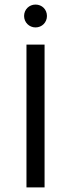

<svg xmlns="http://www.w3.org/2000/svg" viewBox="-20 -820 311 840"><path d="M135.4 -700C163.9 -700 185.4 -722.2 185.4 -750C185.4 -778.5 163.9 -800 135.4 -800C107.6 -800 85.4 -778.5 85.4 -750C85.4 -722.2 107.6 -700 135.4 -700ZM95.8 0H175V-625H95.8Z"/></svg>

Font: Afacad
Style: Regular
Weight: 400
Designer: Kristian Moeller
Foundry: Dicotype
Version: Version 1.000